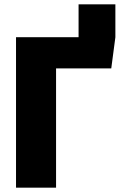

<svg xmlns="http://www.w3.org/2000/svg" viewBox="-20 -867 553 887"><path d="M239 0H54V-695H343V-847H513V-695L494 -551H239Z"/></svg>

Font: Trujillo ExtraBold
Style: Regular
Weight: 800
Designer: Fira Sans original fonts by bBox Type GmbH, Carrois Corporate GbR, & Edenspiekermann AG / Changes by Cristiano Sobral
Foundry: Fira Sans original fonts by bBox Type GmbH, Carrois Corporate GbR, & Edenspiekermann AG / Changes by Cristiano Sobral
Version: Version 4.301;July 28, 2020;FontCreator 13.0.0.2655 64-bit